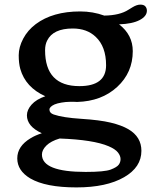

<svg xmlns="http://www.w3.org/2000/svg" viewBox="-20 -564 663 836"><path d="M162.1 16.1Q97.2 -13.7 97.2 -62Q97.2 -85.4 117.4 -108.4Q137.7 -131.3 177.2 -145Q91.3 -183.6 68.4 -263.7Q61.5 -288.1 61.5 -323.5Q61.5 -358.9 81.1 -395.8Q100.6 -432.6 135.7 -459Q209.5 -514.2 329.1 -514.2Q384.3 -514.2 434.1 -496.1Q501.5 -497.1 539.1 -521.5L556.6 -532.2Q575.7 -543.9 591.1 -543.9Q606.4 -543.9 613 -536.1Q619.6 -528.3 619.6 -517.6Q619.6 -493.2 587.9 -476.6Q556.2 -460 498.5 -458Q558.1 -412.1 558.1 -341.3Q558.1 -248 490.2 -185.5Q422.4 -123 315.9 -120.1Q310.1 -120.6 304.7 -120.6Q299.3 -120.6 283.2 -120.6Q267.1 -120.6 248.3 -117.4Q229.5 -114.3 217.8 -109.4Q195.3 -99.1 195.3 -86.9Q195.3 -71.8 213.9 -65.4Q253.4 -51.8 334 -46.6Q414.6 -41.5 462.2 -30Q509.8 -18.6 539.6 -1Q595.7 32.2 595.7 92.8Q595.7 164.1 520.5 207.5Q443.4 252 313 252Q178.7 252 111.8 212.9Q55.2 179.2 55.2 125.5Q55.2 72.8 112.8 38.1Q133.3 25.4 162.1 16.1ZM176.3 -345.2Q176.3 -189 325.7 -189Q441.9 -189 441.9 -279.8Q441.9 -361.3 396.5 -403.8Q358.4 -439.9 296.9 -439.9Q211.4 -439.9 185.5 -387.7Q176.3 -370.1 176.3 -345.2ZM162.6 108.9Q162.6 184.6 353 184.6Q435.5 184.6 462.2 174.3Q488.8 164.1 496.8 153.3Q504.9 142.6 504.9 128.7Q504.9 114.7 493.7 100.1Q482.4 85.4 453.1 72.8Q386.7 44.4 239.7 39.1Q201.7 50.3 182.1 69.6Q162.6 88.9 162.6 108.9Z"/></svg>

Font: Stoke
Style: Regular
Weight: 400
Designer: Nicole Fally
Foundry: Nicole Fally
Version: Version 1.002